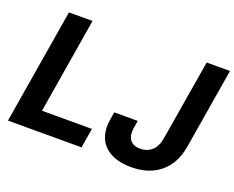

<svg xmlns="http://www.w3.org/2000/svg" viewBox="-117 -929 1392 1140"><g transform="rotate(20 579.0 -359.5)"><path d="M19.5 0 140.1 -727.5H289.1L189.5 -124H504.9L484.4 0ZM800.3 9.8Q699.7 9.8 641.8 -36.9Q584 -83.5 584 -170.9Q584 -178.2 584.7 -187.7Q585.4 -197.3 588.1 -214.6Q590.8 -231.9 595.7 -261.7H744.1Q739.7 -234.4 737.5 -220.2Q735.4 -206.1 734.9 -199.7Q734.4 -193.4 734.4 -189Q734.4 -150.9 755.1 -131.1Q775.9 -111.3 813.5 -111.3Q856.4 -111.3 886.5 -137.7Q916.5 -164.1 925.3 -217.3L1010.3 -727.5H1157.7L1073.2 -218.8Q1055.2 -109.4 984.1 -49.8Q913.1 9.8 800.3 9.8Z"/></g></svg>

Font: Inter 16pt
Style: Bold Italic
Weight: 700
Italic angle: -9.3988°
Version: Version 4.001;git-66647c0bb